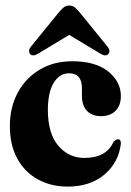

<svg xmlns="http://www.w3.org/2000/svg" viewBox="-20 -680 484 710"><path d="M427 -324.5Q427 -290 407.2 -270.2Q387.5 -250.5 354 -250.5Q319.5 -250.5 301.2 -270.5Q283 -290.5 283 -325.5V-354Q283 -409 235 -409Q200 -409 178.5 -373.5Q157 -338 157 -273.5Q157 -186.5 195.5 -141.2Q234 -96 292 -96Q373 -96 399.5 -155Q409.5 -165.5 417 -165Q427.5 -164.5 427 -149Q419 -79.5 366.5 -34.8Q314 10 230 10Q168.5 10 120.2 -16.5Q72 -43 44.2 -93Q16.5 -143 16.5 -214Q16.5 -282.5 45.2 -336.5Q74 -390.5 126 -422Q178 -453.5 247.5 -453.5Q333 -453.5 380 -415.8Q427 -378 427 -324.5ZM380 -479.5Q369.5 -470 350.5 -482L236 -551L121.5 -482Q102.5 -470 92 -479.5Q88 -483.5 87.5 -491Q87 -498.5 94 -507L198.5 -635.5Q208 -646.5 216 -653Q224 -659.5 236 -659.5Q248 -659.5 256.2 -653Q264.5 -646.5 273.5 -635.5L378 -507Q385 -498.5 384.8 -491.2Q384.5 -484 380 -479.5Z"/></svg>

Font: Fraunces 144pt S050
Style: Bold
Weight: 700
Version: Version 1.000; ttfautohint (v1.8.3)